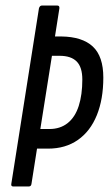

<svg xmlns="http://www.w3.org/2000/svg" viewBox="-20 -675 394 695"><path d="M28 0Q19 0 21 -10L121 -645Q124 -655 132 -655H187Q196 -655 195 -645L179 -543H202Q278 -542 316 -506.5Q354 -471 354 -394Q354 -316 330.5 -258Q307 -200 262 -168.5Q217 -137 154 -137H114L94 -10Q93 0 84 0ZM126 -208H159Q198 -208 225 -229.5Q252 -251 265 -291.5Q278 -332 278 -387Q278 -432 257.5 -452.5Q237 -473 196 -473H168Z"/></svg>

Font: Sofia Sans Extra Condensed Medium
Style: Italic
Weight: 500
Italic angle: -9°
Version: Version 4.100